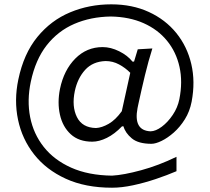

<svg xmlns="http://www.w3.org/2000/svg" viewBox="-20 -729 967 886"><path d="M497.1 137.2Q374 137.2 283.4 95.7Q192.9 54.2 137.5 -16.4Q82 -86.9 63.2 -176.5Q44.4 -266.1 64.5 -361.8Q89.4 -481.4 152.3 -558.3Q215.3 -635.3 303.7 -672.1Q392.1 -709 493.2 -709Q590.3 -709 666.7 -673.8Q743.2 -638.7 793.5 -576.7Q843.8 -514.6 862.8 -433.3Q881.8 -352.1 864.3 -259.8Q855.5 -214.4 833 -178.5Q810.5 -142.6 782 -117.4Q753.4 -92.3 725.8 -78.9Q698.2 -65.4 678.7 -65.4Q618.2 -65.4 588.1 -90.6Q558.1 -115.7 549.8 -146H543Q508.8 -110.4 473.1 -92.8Q437.5 -75.2 405.8 -75.2Q343.8 -75.2 306.4 -109.6Q269 -144 256.6 -199.7Q244.1 -255.4 256.8 -318.8Q274.9 -405.8 327.4 -458.7Q379.9 -511.7 453.6 -511.7Q491.2 -511.7 530 -492.4Q568.8 -473.1 591.3 -444.8H598.6L615.7 -501.5L683.1 -505.4Q664.6 -446.8 648.9 -381.8Q633.3 -316.9 619.1 -251.5L614.7 -230.5Q594.7 -126.5 674.8 -123Q698.7 -123.5 726.6 -144.3Q754.4 -165 777.1 -198.7Q799.8 -232.4 807.6 -271Q823.7 -351.6 808.3 -420.4Q793 -489.3 750.7 -541Q708.5 -592.8 642.6 -622.1Q576.7 -651.4 491.2 -652.8Q398.4 -651.4 322.8 -618.7Q247.1 -585.9 195.3 -519.8Q143.6 -453.6 122.1 -351.6Q104 -266.1 119.1 -188.7Q134.3 -111.3 181.9 -51Q229.5 9.3 308.6 44.7Q387.7 80.1 497.1 81.5Q550.3 78.6 631.1 56.6Q711.9 34.7 794.4 -5.4V61Q751 79.6 698.7 97.2Q646.5 114.7 594 126Q541.5 137.2 497.1 137.2ZM422.9 -138.2Q450.2 -139.6 481.7 -157.7Q513.2 -175.8 542 -215.8L581.1 -393.1Q558.6 -416 529.5 -431.6Q500.5 -447.3 467.3 -447.3Q408.2 -445.3 373 -406.7Q337.9 -368.2 325.2 -308.6Q310.5 -237.8 335 -188.7Q359.4 -139.6 422.9 -138.2Z"/></svg>

Font: Pinar DS2-Regular
Style: Regular
Weight: 400
Designer: Amin Abedi
Version: Version 2.000